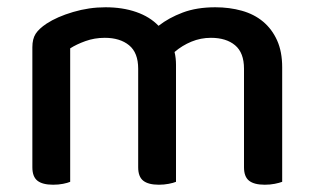

<svg xmlns="http://www.w3.org/2000/svg" viewBox="-20 -502 865 528"><path d="M651 -313Q651 -357 626.5 -377.5Q602 -398 560 -398Q532 -398 506.5 -387.5Q481 -377 460 -359Q462 -351 463 -342Q464 -333 464 -324V-2Q457 1 444 3.5Q431 6 417 6Q388 6 374 -5Q360 -16 360 -42V-313Q360 -357 335 -377.5Q310 -398 268 -398Q240 -398 215 -389Q190 -380 173 -369V-2Q166 1 153.5 3.5Q141 6 126 6Q97 6 83 -5Q69 -16 69 -42V-372Q69 -395 78 -409Q87 -423 108 -437Q137 -456 181 -469Q225 -482 270 -482Q317 -482 354.5 -469Q392 -456 416 -431Q444 -453 482.5 -467.5Q521 -482 572 -482Q611 -482 645 -472.5Q679 -463 703.5 -442.5Q728 -422 742 -391Q756 -360 756 -317V-2Q748 1 735.5 3.5Q723 6 708 6Q679 6 665 -5Q651 -16 651 -42V-313Z"/></svg>

Font: Baloo Tammudu 2 Medium
Style: Regular
Weight: 500
Designer: Maithili Shingre, Omkar Shende and Ek Type
Foundry: Ek Type
Version: Version 1.640;hotconv 1.0.111;makeotfexe 2.5.65597; ttfautoh